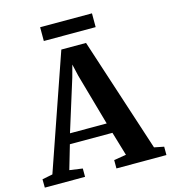

<svg xmlns="http://www.w3.org/2000/svg" viewBox="-153 -1007 987 1111"><g transform="rotate(-15 340.5 -452.0)"><path d="M39 -62.5 276 -747H424L647.5 -61.5L705.5 -50V0H406V-50L479.5 -62L437 -205H182L140 -61L218 -50V0H-23L-23.5 -50ZM419 -266 331.5 -575 315 -646.5 295.5 -574.5 199 -266ZM501.5 -903.5V-821H191V-903.5Z"/></g></svg>

Font: Merriweather 48pt
Style: Bold
Weight: 700
Version: Version 2.100